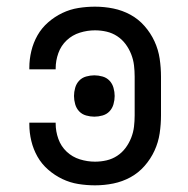

<svg xmlns="http://www.w3.org/2000/svg" viewBox="-20 -548 565 576"><path d="M265 8Q240 8 215 4Q190 0 167 -11Q144 -22 124.5 -39Q105 -56 92.5 -78Q80 -100 74 -125Q68 -150 68 -175V-180H147V-177Q147 -154 155 -131.5Q163 -109 180 -93Q197 -77 219.5 -70Q242 -63 265 -63Q283 -63 300 -67Q317 -71 331.5 -80.5Q346 -90 356.5 -104Q367 -118 373.5 -134.5Q380 -151 382 -168Q384 -185 384 -202V-318Q384 -335 382 -352Q380 -369 373.5 -385.5Q367 -402 356.5 -416Q346 -430 331.5 -439.5Q317 -449 300 -453Q283 -457 265 -457Q242 -457 219.5 -450Q197 -443 180 -427Q163 -411 155 -388.5Q147 -366 147 -343V-340H68V-345Q68 -370 74 -395Q80 -420 92.5 -442Q105 -464 124.5 -481Q144 -498 167 -509Q190 -520 215 -524Q240 -528 265 -528Q293 -528 320 -522.5Q347 -517 371 -504Q395 -491 413.5 -470Q432 -449 443.5 -424Q455 -399 459 -372Q463 -345 463 -318V-202Q463 -175 459 -148Q455 -121 443.5 -96Q432 -71 413.5 -50Q395 -29 371 -16Q347 -3 320 2.5Q293 8 265 8ZM263 -198Q251 -198 238.5 -201.5Q226 -205 217.5 -214Q209 -223 205.5 -235.5Q202 -248 202 -260Q202 -272 205.5 -284.5Q209 -297 217.5 -306Q226 -315 238.5 -318.5Q251 -322 263 -322Q275 -322 287.5 -318.5Q300 -315 308.5 -306Q317 -297 320.5 -284.5Q324 -272 324 -260Q324 -248 320.5 -235.5Q317 -223 308.5 -214Q300 -205 287.5 -201.5Q275 -198 263 -198Z"/></svg>

Font: Iosevka Pride
Style: Regular
Weight: 400
Monospace: yes
Designer: Belleve Invis
Foundry: Belleve Invis
Version: Version 30.3.1; ttfautohint (v1.8.4)